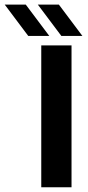

<svg xmlns="http://www.w3.org/2000/svg" viewBox="-125 -792 372 812"><path d="M49.5 0V-600H177.5V0ZM134.5 -640 35 -772.5H124L223.5 -640ZM-5.5 -640 -105 -772.5H-16L83.5 -640Z"/></svg>

Font: Big Shoulders
Style: Bold
Weight: 700
Designer: Patric King
Foundry: XO Type Co
Version: Version 2.002